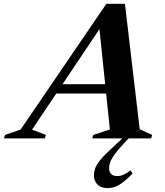

<svg xmlns="http://www.w3.org/2000/svg" viewBox="-95 -708 844 982"><path d="M168.5 -229.5 184 -277.5H512.5L496.5 -229.5ZM619.5 -47 683.5 -18 678 0H376.5L382.5 -18L467 -45.5L410.5 -589.5L435 -591L69 -45L140 -18L134 0H-75L-69 -18L10.5 -45.5L449 -688.5H544ZM463 152.5Q463 171 473.5 181.8Q484 192.5 504 192.5Q521 192.5 536 186Q551 179.5 573 163.5L583 179.5Q541 222.5 513.5 238.2Q486 254 454.5 254Q421 254 403.2 235.5Q385.5 217 385.5 188.5Q385.5 171.5 391.8 153.2Q398 135 419 109Q440 83 483 44.5L562 -30H590.5L538 26.5Q507 59 490.8 82Q474.5 105 468.8 121.5Q463 138 463 152.5Z"/></svg>

Font: Newsreader 36pt
Style: Bold Italic
Weight: 700
Italic angle: -17°
Designer: Hugues Gentile
Foundry: Production Type
Version: Version 1.003